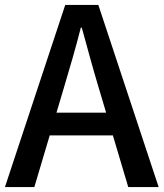

<svg xmlns="http://www.w3.org/2000/svg" viewBox="-20 -757 662 777"><path d="M0 0 244 -737H378L622 0H499L380 -400Q362 -460 345 -521.5Q328 -583 311 -645H307Q291 -582 273.5 -521Q256 -460 238 -400L119 0ZM138 -209V-301H482V-209Z"/></svg>

Font: Noto Sans KR Thin Medium
Style: Regular
Weight: 500
Version: Version 2.004-H2;hotconv 1.0.118;makeotfexe 2.5.65603